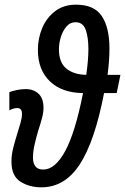

<svg xmlns="http://www.w3.org/2000/svg" viewBox="-20 -791 535 821"><path d="M157 10Q105 10 67 -14.5Q29 -39 29 -100Q29 -130 37 -160.5Q45 -191 54 -220Q62 -245 68 -266.5Q74 -288 74 -304Q74 -329 54 -329Q38 -329 20 -319V-397Q33 -402 52 -406Q71 -410 90 -410Q124 -410 145 -390Q166 -370 166 -330Q166 -310 159.5 -285.5Q153 -261 144 -234Q135 -204 128 -173.5Q121 -143 121 -116Q121 -93 131.5 -79.5Q142 -66 165 -66Q216 -66 259 -145.5Q302 -225 335 -393Q245 -394 193.5 -443Q142 -492 142 -578Q142 -627 160.5 -671Q179 -715 215.5 -743Q252 -771 305 -771Q383 -771 415.5 -722Q448 -673 448 -584Q448 -557 446 -529.5Q444 -502 440 -471H495L479 -393H425Q385 -186 321 -88Q257 10 157 10ZM349 -471Q358 -536 358 -581Q358 -631 346.5 -663.5Q335 -696 303 -696Q280 -696 264.5 -678Q249 -660 240.5 -633.5Q232 -607 232 -580Q232 -524 263.5 -498Q295 -472 349 -471Z"/></svg>

Font: Noto Sans ExtraCondensed Medium
Style: Italic
Weight: 500
Width: 2
Italic angle: -12°
Designer: Monotype Design Team
Foundry: Monotype Imaging Inc.
Version: Version 2.013; ttfautohint (v1.8.4.7-5d5b)